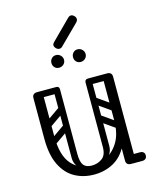

<svg xmlns="http://www.w3.org/2000/svg" viewBox="-125 -941 844 1031"><g transform="rotate(-15 296.5 -425.0)"><path d="M270 4Q211 4 163.5 -22Q116 -48 88 -104.5Q60 -161 60 -251H115Q115 -144 157.5 -95Q200 -46 270 -46Q316 -46 356.5 -67.5Q397 -89 422.5 -134.5Q448 -180 448 -251H483Q483 -161 454 -104.5Q425 -48 377 -22Q329 4 270 4ZM88 -225Q60 -225 60 -251V-477Q60 -503 88 -503Q115 -503 115 -477V-251Q115 -225 88 -225ZM476 0Q448 0 448 -26V-477Q448 -503 476 -503Q503 -503 503 -477V-26Q503 0 476 0ZM453 -24Q453 -29 456 -34Q459 -39 463 -43Q465 -45 470.5 -46.5Q476 -48 487 -48H538Q550 -48 557 -41Q563 -36 563 -24Q563 -13 557 -7Q550 0 538 0H487Q466 0 462 -7Q455 -11 453 -24ZM193 -503Q210 -503 210 -486V-124Q210 -107 193 -107Q175 -107 175 -123V-485Q175 -503 193 -503ZM270 -46Q302 -46 327 -64Q352 -82 352 -127V-222H387V-124Q387 -94 369 -72.5Q351 -51 321.5 -39Q292 -27 259 -27ZM270 -46 280 -27Q231 -27 203 -52Q175 -77 175 -114V-222H210V-127Q210 -82 224 -64Q238 -46 270 -46ZM492 -486Q492 -468 474 -468H371Q353 -468 353 -486Q353 -503 372 -503H475Q492 -503 492 -486ZM208 -486Q208 -468 190 -468H87Q69 -468 69 -486Q69 -503 88 -503H191Q208 -503 208 -486ZM477 -305Q467 -292 454 -301L360 -367Q346 -376 357 -392Q367 -405 380 -396L474 -330Q479 -326 480.5 -319.5Q482 -313 477 -305ZM477 -207Q467 -194 454 -203L360 -269Q346 -278 357 -294Q367 -307 380 -298L474 -232Q479 -228 480.5 -221.5Q482 -215 477 -207ZM370 -503Q387 -503 387 -486V-154Q387 -137 370 -137Q352 -137 352 -153V-485Q352 -503 370 -503ZM466 -503Q483 -503 483 -486V-154Q483 -137 466 -137Q448 -137 448 -153V-485Q448 -503 466 -503ZM117 -308Q102 -297 93 -311Q89 -316 88.5 -323Q88 -330 96 -336L173 -390Q188 -400 198 -386Q202 -380 201.5 -373.5Q201 -367 194 -362ZM117 -210Q102 -199 93 -213Q89 -218 88.5 -225Q88 -232 96 -238L173 -292Q188 -302 198 -288Q202 -282 201.5 -275.5Q201 -269 194 -264ZM356 -599Q341 -599 331.5 -609Q322 -619 322 -634Q322 -648 331.5 -658.5Q341 -669 356 -669Q371 -669 381.5 -658.5Q392 -648 392 -634Q392 -619 381.5 -609Q371 -599 356 -599ZM236 -599Q221 -599 211.5 -609Q202 -619 202 -634Q202 -648 211.5 -658.5Q221 -669 236 -669Q251 -669 261.5 -658.5Q272 -648 272 -634Q272 -619 261.5 -609Q251 -599 236 -599ZM279 -703Q273 -697 264 -697Q254 -697 246 -705Q237 -714 237 -723Q237 -731 244 -738L351 -845Q360 -854 369 -854Q378 -854 387 -845Q395 -837 395 -827Q395 -818 386 -809Z"/></g></svg>

Font: Agu Display
Style: Regular
Weight: 400
Designer: Oluwaseun Badejo
Version: Version 1.103